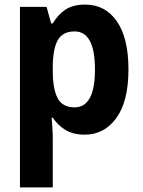

<svg xmlns="http://www.w3.org/2000/svg" viewBox="-20 -577 624 837"><path d="M351 -557Q439 -557 489.5 -484Q540 -411 540 -274Q540 -136 487.5 -63Q435 10 350 10Q298 10 264.5 -11Q231 -32 210 -64H205Q207 -41 208.5 -17.5Q210 6 210 27V240H67V-547H183L203 -475H210Q233 -514 266 -535.5Q299 -557 351 -557ZM305 -440Q254 -440 232.5 -403Q211 -366 210 -289V-269Q210 -190 231 -149.5Q252 -109 305 -109Q394 -109 394 -274Q394 -440 305 -440Z"/></svg>

Font: Noto Sans Lao SemiCondensed
Style: Bold
Weight: 700
Width: 4
Designer: Monotype Design Team
Foundry: Monotype Imaging Inc.
Version: Version 2.003; ttfautohint (v1.8.4.7-5d5b)